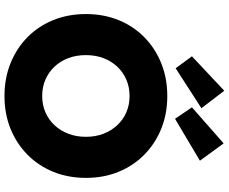

<svg xmlns="http://www.w3.org/2000/svg" viewBox="-102 -909 1021 857"><g transform="rotate(90 408.5 -480.5)"><path d="M408.7 10Q329 10 262.2 -17Q195.3 -44 145.8 -92.8Q96.3 -141.7 69.5 -208.1Q42.7 -274.5 42.7 -353.6Q42.7 -432.7 69.5 -498.8Q96.3 -565 145.8 -613.8Q195.3 -662.7 262.2 -689.7Q329.1 -716.7 408.3 -716.7Q488.3 -716.7 554.8 -689.7Q621.4 -662.7 670.8 -613.7Q720.3 -564.7 747.2 -498.5Q774 -432.3 774 -353.7Q774 -275 747.2 -208.5Q720.3 -142 670.8 -93Q621.4 -44 554.8 -17Q488.3 10 408.7 10ZM408.3 -158.3Q448 -158.3 481.2 -172.7Q514.3 -187 539 -213.5Q563.7 -240 577.2 -275.7Q590.7 -311.3 590.7 -353.5Q590.7 -395.7 577.2 -431.2Q563.7 -466.7 539 -493.2Q514.3 -519.7 481.2 -534Q448.1 -548.3 408.4 -548.3Q368.7 -548.3 335.5 -534Q302.3 -519.7 277.5 -493.3Q252.7 -467 239.3 -431.4Q226 -395.9 226 -353.1Q226 -311 239.3 -275.3Q252.7 -239.7 277.5 -213.3Q302.3 -187 335.4 -172.7Q368.5 -158.3 408.3 -158.3ZM284.7 -754 231.3 -826.7 385 -971 463 -869ZM510.3 -751.3 459 -826.7 620 -968.3 697.3 -862.3Z"/></g></svg>

Font: Lexend Medium
Style: Regular
Weight: 500
Designer: Bonnie Shaver-Troup, Thomas Jockin
Foundry: Lexend
Version: Version 1.005